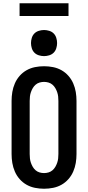

<svg xmlns="http://www.w3.org/2000/svg" viewBox="-20 -1149 540 1177"><path d="M250 8Q222 8 194.5 2.5Q167 -3 143 -16.5Q119 -30 100.5 -51Q82 -72 71 -97.5Q60 -123 55.5 -150Q51 -177 51 -205V-530Q51 -558 55.5 -585Q60 -612 71 -637.5Q82 -663 100.5 -684Q119 -705 143 -718.5Q167 -732 194.5 -737.5Q222 -743 250 -743Q278 -743 305.5 -737.5Q333 -732 357 -718.5Q381 -705 399.5 -684Q418 -663 429 -637.5Q440 -612 444.5 -585Q449 -558 449 -530V-205Q449 -177 444.5 -150Q440 -123 429 -97.5Q418 -72 399.5 -51Q381 -30 357 -16.5Q333 -3 305.5 2.5Q278 8 250 8ZM250 -88Q264 -88 277.5 -92Q291 -96 301.5 -105Q312 -114 319 -126Q326 -138 330.5 -151Q335 -164 336.5 -177.5Q338 -191 338 -205V-530Q338 -544 336.5 -557.5Q335 -571 330.5 -584Q326 -597 319 -609Q312 -621 301.5 -630Q291 -639 277.5 -643Q264 -647 250 -647Q236 -647 222.5 -643Q209 -639 198.5 -630Q188 -621 181 -609Q174 -597 169.5 -584Q165 -571 163.5 -557.5Q162 -544 162 -530V-205Q162 -191 163.5 -177.5Q165 -164 169.5 -151Q174 -138 181 -126Q188 -114 198.5 -105Q209 -96 222.5 -92Q236 -88 250 -88ZM250 -805Q234 -805 218 -810Q202 -815 191 -826Q180 -837 175 -853Q170 -869 170 -885Q170 -901 175 -917Q180 -933 191 -944Q202 -955 218 -960Q234 -965 250 -965Q266 -965 282 -960Q298 -955 309 -944Q320 -933 325 -917Q330 -901 330 -885Q330 -869 325 -853Q320 -837 309 -826Q298 -815 282 -810Q266 -805 250 -805ZM100 -1051V-1129H400V-1051Z"/></svg>

Font: Iosevka Term Curly
Style: Bold
Weight: 700
Designer: Belleve Invis
Foundry: Belleve Invis
Version: Version 32.3.0